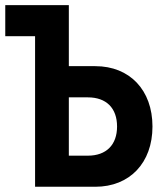

<svg xmlns="http://www.w3.org/2000/svg" viewBox="-25 -713 631 733"><path d="M108.9 0H338.9C470.2 0 557.1 -91.3 557.1 -230C557.1 -369.1 470.2 -460.4 338.9 -460.4H237.8V-693.4H-4.9V-574.7H108.9ZM237.8 -118.7V-341.3H310.5C380.9 -341.3 421.9 -300.3 421.9 -230C421.9 -160.2 380.9 -118.7 310.5 -118.7Z"/></svg>

Font: CaskaydiaCove Nerd Font
Style: Bold
Weight: 700
Designer: Aaron Bell
Foundry: Saja Typeworks
Version: Version 2111.1;Nerd Fonts 2.3.0